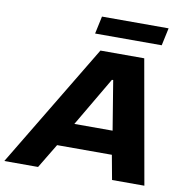

<svg xmlns="http://www.w3.org/2000/svg" viewBox="-136 -963 1030 1053"><g transform="rotate(10 379.5 -436.5)"><path d="M-43 0 371 -688H615L737 0H557L532 -136H227L145 0ZM300 -267H513L468 -541H461ZM326 -775 347 -873H718L697 -775Z"/></g></svg>

Font: Saira Expanded
Style: Bold Italic
Weight: 700
Width: 7
Italic angle: -12°
Designer: Hector Gatti with collaboration of the Omnibus-Type team
Foundry: Omnibus-Type
Version: Version 1.101